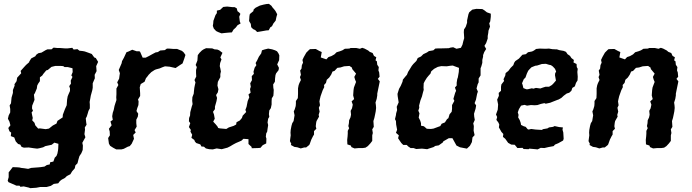

<svg xmlns="http://www.w3.org/2000/svg" viewBox="-20 -760 3588 996"><path d="M137 216 129 213 103 207 86 209 81 203H65L24 185L20 177L25 159V134L33 124L46 107L72 108L82 109L90 111L107 113L126 116L142 111L155 110L181 108L191 107L211 104L223 96L238 93L240 82L257 78L264 58L273 49L278 36L281 20L282 10L283 -14L262 -20L248 -9L234 -6L215 -2L204 4L184 9L173 11L156 9L129 5L104 6L92 2L85 -10L74 -13L62 -26L59 -33L54 -47L36 -54L38 -72L29 -79L23 -96L34 -110L29 -129L21 -144L25 -161L33 -177V-195L30 -213L37 -224L40 -254L47 -278V-293L56 -316L55 -323L66 -339L69 -357L80 -369L90 -380L87 -392L104 -411L115 -423L131 -437L132 -441L142 -457L163 -468L168 -476L179 -484L195 -487L217 -500L226 -504H247L258 -513L277 -511H291L317 -509H331L355 -512L362 -503L382 -505L392 -497L410 -495L420 -493L437 -487L456 -480L469 -462L477 -459L489 -439L479 -417L481 -391L471 -372L472 -354L466 -340L461 -328V-305L459 -293L456 -282L451 -264L448 -247L445 -231L446 -218V-198L439 -185L435 -171L430 -155L425 -146L427 -126L429 -113L420 -99L421 -87L418 -64L423 -48L414 -32L407 -19L410 -5L409 18L402 35L392 50L387 67L382 87L371 98L368 113L354 129L345 144L327 153L317 163L300 172L291 179L282 191L259 194L244 204L222 210H189L168 214ZM217 -90 234 -93 254 -109 273 -119 278 -133 305 -151 306 -165 317 -194 326 -214 328 -243 331 -260 335 -270 343 -288V-302L339 -313L348 -326L347 -342L356 -361L350 -369L357 -386L356 -406L332 -412H315L308 -417L294 -418H267L247 -413L228 -397L220 -395L205 -377L199 -368L187 -359V-339L178 -326L173 -316L171 -301L161 -277L156 -269L159 -242L147 -212L146 -198L151 -185L144 -177L147 -161L150 -148L147 -136L159 -123L163 -110L178 -93L187 -94Z M583 15 568 7 560 2 551 -4 545 -15 541 -44 550 -58 549 -78 545 -92 559 -110 553 -130 565 -138 562 -157 565 -175 570 -190 574 -210 578 -223 584 -241 583 -255 584 -271V-288V-301L594 -319L588 -333L598 -352L600 -368L602 -380L596 -397L602 -411L611 -432L613 -443L617 -450L623 -461L636 -489L647 -493L666 -502L689 -494H703L707 -491L720 -461H736L752 -469L770 -479L787 -488L799 -490L811 -498L835 -500L846 -508H856L881 -506H899L924 -496L933 -488L942 -475L936 -456L927 -431L916 -424L898 -412L891 -407L860 -414L836 -416L822 -411L808 -405L789 -400L782 -397L765 -386L751 -372L746 -365L737 -354L730 -336L710 -324L705 -307L707 -276V-262L696 -244L699 -234L698 -215L692 -199L688 -184L697 -170L695 -155L687 -139V-121L689 -103L678 -85L684 -73L671 -60L675 -40L663 -14L653 -2L643 1L622 12L610 15Z M1084 15 1065 14 1048 10 1038 1 1025 0 1019 -11 998 -18 991 -26 988 -34 973 -45 977 -61 968 -77 970 -86 960 -101 967 -121 960 -131 961 -148 966 -161 967 -178 975 -208 979 -220 977 -237 978 -256 985 -274 986 -286 988 -304 991 -319 994 -332 989 -345 998 -363 997 -381V-397L1001 -412L995 -423L1004 -446L1006 -474L1015 -486L1027 -498L1036 -504L1049 -510L1081 -509L1093 -504L1107 -503L1117 -499L1134 -486L1123 -462L1129 -452L1122 -433L1120 -417L1123 -405L1126 -389L1123 -376V-360L1115 -345L1110 -335L1108 -316L1113 -297L1110 -281L1101 -267L1106 -252L1103 -235L1095 -207V-194L1085 -180L1090 -166L1094 -144L1086 -129L1099 -115L1108 -104L1112 -96L1121 -94L1154 -91L1167 -99L1192 -107L1205 -114L1207 -126L1224 -135L1235 -148L1239 -160L1257 -179L1253 -190L1259 -206L1265 -236L1273 -255L1269 -270L1280 -279L1277 -298L1281 -310L1278 -328L1287 -344L1286 -365L1297 -377L1295 -388L1301 -409L1310 -422L1306 -433L1314 -447L1323 -466L1335 -483L1339 -499L1351 -503L1371 -508L1392 -504L1407 -499L1417 -494L1424 -484L1429 -473L1428 -448L1418 -426L1427 -408L1425 -396L1412 -379L1409 -370L1407 -354L1406 -336L1397 -322L1398 -304L1400 -294L1399 -274L1398 -263L1390 -250L1389 -235V-218L1385 -199L1377 -187L1375 -168L1377 -154L1371 -144L1368 -125L1371 -111L1368 -92L1366 -77L1361 -68L1359 -51L1362 -41L1361 -16L1343 -7L1331 7L1317 8L1286 9L1285 2L1269 -13V-38L1243 -40L1232 -30L1204 -18L1189 -10L1174 -1L1160 6L1145 10L1130 14L1104 10ZM1314 -594 1304 -604 1293 -609 1283 -619 1281 -636 1272 -651 1273 -662 1274 -677 1276 -687 1294 -702 1296 -711 1306 -720 1328 -731 1347 -736 1362 -739 1375 -740 1388 -730 1394 -721 1402 -712 1409 -703 1418 -686 1414 -672 1410 -653 1398 -638 1391 -624 1382 -618 1374 -603 1361 -602 1350 -600 1333 -597ZM1129 -587 1111 -594 1101 -599 1089 -612 1084 -626 1086 -638 1087 -652 1091 -663 1098 -682 1105 -692V-705L1122 -709L1138 -724L1158 -726L1186 -723H1197L1208 -717L1212 -702L1221 -695L1227 -688L1221 -673L1222 -666L1224 -649L1228 -638L1213 -630L1203 -617L1191 -606L1183 -592L1167 -591L1146 -589Z M1569 -487 1583 -501 1588 -505 1618 -506 1636 -496 1649 -490 1644 -462 1673 -452 1684 -464 1699 -469 1715 -478 1726 -489 1743 -494 1756 -499 1769 -507 1792 -508 1799 -511H1828L1847 -507L1859 -512L1871 -508L1890 -498L1898 -491L1913 -485L1920 -470L1932 -463L1928 -447L1935 -442L1937 -424L1945 -412L1943 -395L1947 -384L1949 -362L1940 -351L1950 -338L1947 -323L1940 -289L1937 -274V-265L1934 -247L1928 -228L1930 -214L1931 -200L1929 -182L1926 -167L1922 -148L1917 -132L1918 -118L1919 -102L1911 -89L1914 -70L1911 -58V-29L1901 -16L1888 -2L1876 6L1862 8H1841L1819 10L1803 3L1800 -5L1782 -11L1781 -34L1783 -52L1784 -67V-81L1791 -95L1787 -106L1790 -121L1791 -136L1798 -151L1801 -165L1799 -185L1806 -198L1810 -217L1804 -234L1817 -246L1812 -265L1814 -293L1816 -306L1822 -322L1827 -335L1822 -347L1818 -361L1827 -378L1807 -402L1806 -409L1793 -418L1765 -416L1746 -410L1730 -408L1715 -392L1705 -389L1698 -373L1688 -358L1675 -346L1671 -330L1661 -319L1662 -308L1654 -292L1643 -261L1639 -244L1637 -234L1640 -214L1634 -201L1638 -181L1633 -164L1635 -155L1622 -132L1620 -123L1618 -105L1621 -92L1609 -80V-62L1604 -54L1595 -36L1586 -11L1583 -7L1568 5H1558L1540 10L1522 4L1507 2L1489 -8L1491 -14L1484 -28L1488 -58L1487 -72L1488 -86L1492 -107L1496 -121L1503 -132L1506 -150L1508 -162L1504 -182L1509 -193L1514 -210L1515 -223V-236L1525 -251L1526 -273V-285V-302L1529 -318L1533 -329L1541 -345L1536 -360L1541 -372L1537 -394L1544 -404L1546 -422L1552 -435L1549 -449L1556 -464Z M2139 13 2125 8H2110L2098 0L2090 -8H2072L2062 -18L2053 -31L2045 -43L2049 -58L2034 -71L2040 -87L2035 -114L2034 -132L2029 -142L2034 -163L2035 -172L2040 -189L2038 -206L2048 -229L2043 -261L2042 -273L2050 -299L2059 -315L2068 -336L2070 -347L2083 -363L2091 -372L2097 -387L2107 -403L2116 -418L2124 -428L2140 -444L2147 -459L2164 -467L2176 -479L2195 -488L2205 -495L2228 -499L2238 -508L2253 -509H2269L2308 -510L2317 -513L2331 -515L2348 -507L2371 -512L2379 -528L2383 -545L2388 -562L2387 -579L2386 -593L2387 -607L2396 -621L2403 -642V-654L2410 -686L2414 -696L2430 -710L2451 -714L2482 -713L2492 -707L2506 -696L2526 -689V-673L2523 -649L2518 -639L2522 -622L2514 -601L2513 -590L2510 -573V-560L2502 -537L2493 -522L2502 -506L2492 -490L2486 -474V-466L2482 -449V-434L2477 -416L2473 -406V-381V-369L2463 -353V-333L2458 -323L2452 -301L2459 -285L2455 -273L2449 -243L2442 -225L2450 -213L2447 -196L2439 -170L2440 -155L2443 -138L2435 -120L2438 -106L2437 -82L2442 -59L2431 -47L2428 -23L2419 -6L2417 -3L2402 11L2366 4L2362 2L2348 -5L2343 -14L2327 -43H2308L2280 -27L2277 -21L2256 -6L2238 -3L2229 3L2204 11L2196 14L2169 11ZM2215 -91 2229 -93 2264 -106 2271 -118 2288 -125 2299 -142 2306 -147 2312 -167 2323 -180 2325 -195V-215L2337 -237L2332 -247L2341 -278L2346 -289L2340 -306L2349 -316V-331L2352 -350L2355 -358L2360 -387L2361 -408L2339 -416L2329 -420L2317 -419L2297 -416L2269 -417L2251 -413L2232 -403L2217 -390L2213 -378L2203 -367L2194 -356L2184 -340L2178 -328L2177 -305L2178 -294L2174 -280L2169 -260L2161 -239L2154 -212L2155 -201L2150 -186L2156 -172L2152 -150L2160 -134L2164 -121V-108L2179 -105L2194 -92Z M2696 13 2691 7 2664 8 2656 -2 2650 -9 2632 -10 2616 -19 2606 -33 2601 -40 2589 -50 2591 -65 2581 -76 2576 -85 2568 -99 2570 -114 2565 -125 2555 -138 2559 -153 2553 -166 2562 -191 2564 -218 2559 -243 2568 -263 2567 -278 2579 -289V-310L2581 -322L2595 -340L2592 -349L2601 -368L2603 -381L2617 -392L2629 -408L2643 -422L2647 -434L2653 -443L2672 -456L2680 -465L2690 -476L2708 -479L2719 -489L2740 -493L2750 -498L2761 -506L2780 -508L2810 -507L2828 -508L2845 -505L2864 -504H2869L2881 -500L2904 -496L2916 -491L2924 -479L2937 -470L2944 -459L2957 -449L2955 -436L2971 -428L2972 -412L2977 -403L2975 -387L2977 -362L2976 -343L2968 -330L2962 -312L2949 -304L2944 -289L2933 -279L2920 -275L2905 -264L2892 -252L2878 -244L2872 -242L2849 -233L2834 -227L2811 -222L2804 -225L2786 -221L2768 -215L2754 -214L2734 -215L2714 -212L2701 -216L2683 -212L2672 -194L2666 -177L2670 -164L2668 -151L2676 -137L2681 -123L2683 -112L2697 -105L2707 -102L2717 -90L2722 -88L2736 -91L2758 -88L2791 -86L2797 -90L2820 -94L2828 -99L2849 -102L2857 -106L2880 -101L2900 -99L2898 -87L2902 -73L2904 -40L2901 -31L2876 -17L2859 -10L2852 -2L2825 3L2804 8L2785 7L2769 15L2759 14L2726 11L2722 14ZM2710 -297H2718L2739 -302L2747 -300L2760 -304L2783 -301L2797 -306L2810 -310H2828L2843 -319L2851 -327L2864 -342L2859 -370L2860 -380L2865 -389L2859 -403L2848 -415L2838 -422L2828 -424L2812 -429L2791 -428L2766 -420L2757 -419L2737 -411L2728 -402L2720 -393L2713 -378L2706 -358L2697 -349L2688 -328L2691 -320L2695 -303Z M3118 -487 3132 -501 3137 -505 3167 -506 3185 -496 3198 -490 3193 -462 3222 -452 3233 -464 3248 -469 3264 -478 3275 -489 3292 -494 3305 -499 3318 -507 3341 -508 3348 -511H3377L3396 -507L3408 -512L3420 -508L3439 -498L3447 -491L3462 -485L3469 -470L3481 -463L3477 -447L3484 -442L3486 -424L3494 -412L3492 -395L3496 -384L3498 -362L3489 -351L3499 -338L3496 -323L3489 -289L3486 -274V-265L3483 -247L3477 -228L3479 -214L3480 -200L3478 -182L3475 -167L3471 -148L3466 -132L3467 -118L3468 -102L3460 -89L3463 -70L3460 -58V-29L3450 -16L3437 -2L3425 6L3411 8H3390L3368 10L3352 3L3349 -5L3331 -11L3330 -34L3332 -52L3333 -67V-81L3340 -95L3336 -106L3339 -121L3340 -136L3347 -151L3350 -165L3348 -185L3355 -198L3359 -217L3353 -234L3366 -246L3361 -265L3363 -293L3365 -306L3371 -322L3376 -335L3371 -347L3367 -361L3376 -378L3356 -402L3355 -409L3342 -418L3314 -416L3295 -410L3279 -408L3264 -392L3254 -389L3247 -373L3237 -358L3224 -346L3220 -330L3210 -319L3211 -308L3203 -292L3192 -261L3188 -244L3186 -234L3189 -214L3183 -201L3187 -181L3182 -164L3184 -155L3171 -132L3169 -123L3167 -105L3170 -92L3158 -80V-62L3153 -54L3144 -36L3135 -11L3132 -7L3117 5H3107L3089 10L3071 4L3056 2L3038 -8L3040 -14L3033 -28L3037 -58L3036 -72L3037 -86L3041 -107L3045 -121L3052 -132L3055 -150L3057 -162L3053 -182L3058 -193L3063 -210L3064 -223V-236L3074 -251L3075 -273V-285V-302L3078 -318L3082 -329L3090 -345L3085 -360L3090 -372L3086 -394L3093 -404L3095 -422L3101 -435L3098 -449L3105 -464Z"/></svg>

Font: Winky Rough Medium
Style: Italic
Weight: 500
Italic angle: -8.97852°
Designer: Simon Atzbach
Foundry: typofactur
Version: Version 1.206; ttfautohint (v1.8.4.7-5d5b)